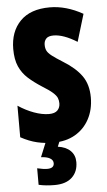

<svg xmlns="http://www.w3.org/2000/svg" viewBox="-63 -830 580 1043"><g transform="rotate(-5 227.0 -308.0)"><path d="M429 -283Q429 -217 401.5 -165.5Q374 -114 324 -85Q274 -56 205 -56Q159 -56 116.5 -66Q74 -76 28 -101V-273Q70 -245 114 -229Q158 -213 195 -213Q227 -213 241.5 -228Q256 -243 256 -266Q256 -282 250.5 -295.5Q245 -309 226.5 -325.5Q208 -342 169 -366Q127 -393 96.5 -420.5Q66 -448 49 -486Q32 -524 32 -581Q32 -676 87.5 -733Q143 -790 249 -790Q338 -790 429 -739L384 -590Q310 -636 256 -636Q228 -636 216 -623Q204 -610 204 -590Q204 -571 210.5 -557.5Q217 -544 237 -528.5Q257 -513 297 -488Q362 -448 395.5 -401Q429 -354 429 -283ZM320 60Q320 112 287 143Q254 174 192 174Q143 174 105 165V75Q122 79 135.5 81Q149 83 160 83Q197 83 197 55Q197 38 179.5 28Q162 18 131 17L165 -66H241L227 -32Q271 -26 295.5 -2Q320 22 320 60Z"/></g></svg>

Font: Noto Sans Malayalam UI ExtraCondensed Black
Style: Regular
Weight: 900
Width: 2
Designer: Jelle Bosma - Monotype Design Team
Foundry: Monotype Imaging Inc.
Version: Version 2.104; ttfautohint (v1.8.4.7-5d5b)